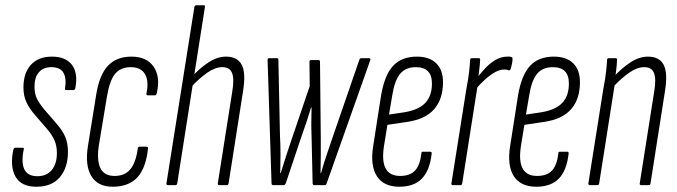

<svg xmlns="http://www.w3.org/2000/svg" viewBox="-20 -703 2569 729"><path d="M118 6Q60 6 38.5 -33Q17 -72 31 -136Q33 -142 38 -142H64Q68 -142 70 -140.5Q72 -139 70 -135Q60 -86 72.5 -60Q85 -34 122 -34Q157 -34 176.5 -57.5Q196 -81 196 -122Q196 -148 187.5 -168.5Q179 -189 159 -213L114 -265Q92 -290 80.5 -314.5Q69 -339 69 -371Q69 -426 97.5 -457Q126 -488 177 -488Q229 -488 253 -457Q277 -426 266 -368Q264 -361 259 -361H232Q225 -361 227 -368Q233 -407 220.5 -427.5Q208 -448 175 -448Q145 -448 128 -429Q111 -410 111 -374Q111 -351 118 -333.5Q125 -316 145 -291L190 -239Q216 -210 227 -185Q238 -160 238 -126Q238 -67 207.5 -30.5Q177 6 118 6Z M411 6Q352 7 327 -34Q302 -75 314 -149L345 -342Q357 -418 389.5 -453Q422 -488 479 -488Q537 -488 563.5 -449.5Q590 -411 575 -348Q573 -341 568 -341H542Q535 -341 536 -348Q546 -395 530.5 -421.5Q515 -448 476 -448Q438 -448 417 -422.5Q396 -397 386 -336L355 -149Q347 -93 361.5 -64Q376 -35 415 -35Q454 -35 475 -60.5Q496 -86 503 -139Q504 -146 509 -146H536Q543 -146 542 -139Q534 -65 502 -30Q470 5 411 6Z M618 0Q611 0 612 -7L718 -676Q719 -683 726 -683H753Q756 -683 757.5 -682Q759 -681 758 -676L653 -7Q652 0 646 0ZM813 0Q806 0 807 -7L862 -356Q870 -404 861 -426Q852 -448 824 -448Q797 -448 767 -427Q737 -406 705 -372L708 -411Q738 -444 771.5 -466Q805 -488 838 -488Q881 -488 897.5 -457.5Q914 -427 903 -358L848 -7Q847 0 841 0Z M1018 0Q1011 0 1011 -7L996 -475Q996 -482 1001 -482H1031Q1035 -482 1036 -480.5Q1037 -479 1037 -475L1043 -188Q1045 -155 1045 -117Q1045 -79 1044 -46H1046Q1056 -79 1066.5 -111.5Q1077 -144 1088 -176L1156 -376L1155 -469Q1155 -475 1161 -475H1189Q1195 -475 1195 -469L1198 -177Q1198 -144 1198 -111.5Q1198 -79 1197 -46H1199Q1208 -79 1219.5 -112.5Q1231 -146 1242 -179L1344 -475Q1346 -482 1352 -482H1381Q1388 -482 1386 -475L1220 -6Q1218 0 1213 0H1174Q1167 0 1167 -7L1163 -186Q1162 -208 1162 -238Q1162 -268 1163 -295H1161Q1153 -268 1144 -240.5Q1135 -213 1125 -186L1065 -7Q1062 0 1057 0Z M1496 6Q1437 6 1411 -34Q1385 -74 1397 -149L1427 -341Q1440 -418 1472.5 -453Q1505 -488 1563 -488Q1610 -488 1636 -463Q1662 -438 1662 -391Q1662 -327 1628.5 -288.5Q1595 -250 1525 -240L1451 -229L1438 -149Q1429 -91 1444.5 -63Q1460 -35 1499 -35Q1537 -35 1556 -55.5Q1575 -76 1580 -121Q1580 -127 1586 -127H1613Q1620 -127 1619 -120Q1612 -56 1582 -25Q1552 6 1496 6ZM1457 -268 1517 -277Q1570 -286 1595 -312.5Q1620 -339 1620 -386Q1620 -448 1559 -448Q1520 -448 1499 -422.5Q1478 -397 1469 -339Z M1700 0Q1693 0 1694 -7L1751 -367Q1758 -402 1761 -429Q1764 -456 1765 -476Q1765 -482 1772 -482H1798Q1803 -482 1803 -476Q1802 -454 1798.5 -428Q1795 -402 1793 -386L1794 -382L1735 -7Q1734 0 1728 0ZM1785 -363 1790 -406Q1805 -425 1822.5 -444Q1840 -463 1861.5 -475.5Q1883 -488 1906 -488Q1910 -488 1914.5 -488Q1919 -488 1923 -486Q1926 -485 1926 -480Q1926 -471 1924 -461Q1922 -451 1919 -441Q1916 -435 1911 -436Q1908 -438 1904 -438.5Q1900 -439 1894 -439Q1877 -439 1858 -428Q1839 -417 1820.5 -400Q1802 -383 1785 -363Z M2016 6Q1957 6 1931 -34Q1905 -74 1917 -149L1947 -341Q1960 -418 1992.5 -453Q2025 -488 2083 -488Q2130 -488 2156 -463Q2182 -438 2182 -391Q2182 -327 2148.5 -288.5Q2115 -250 2045 -240L1971 -229L1958 -149Q1949 -91 1964.5 -63Q1980 -35 2019 -35Q2057 -35 2076 -55.5Q2095 -76 2100 -121Q2100 -127 2106 -127H2133Q2140 -127 2139 -120Q2132 -56 2102 -25Q2072 6 2016 6ZM1977 -268 2037 -277Q2090 -286 2115 -312.5Q2140 -339 2140 -386Q2140 -448 2079 -448Q2040 -448 2019 -422.5Q1998 -397 1989 -339Z M2415 0Q2408 0 2409 -7L2464 -356Q2472 -404 2463 -426Q2454 -448 2426 -448Q2399 -448 2369 -427Q2339 -406 2307 -372L2310 -411Q2340 -444 2373.5 -466Q2407 -488 2440 -488Q2483 -488 2499.5 -457.5Q2516 -427 2505 -358L2450 -7Q2449 0 2443 0ZM2220 0Q2213 0 2214 -7L2271 -367Q2278 -402 2281 -429Q2284 -456 2285 -476Q2285 -482 2292 -482H2318Q2323 -482 2323 -476Q2322 -454 2318.5 -428Q2315 -402 2313 -386L2314 -382L2255 -7Q2254 0 2248 0Z"/></svg>

Font: Sofia Sans Extra Condensed Light
Style: Italic
Weight: 300
Italic angle: -9°
Version: Version 4.100